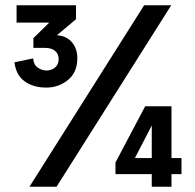

<svg xmlns="http://www.w3.org/2000/svg" viewBox="-20 -710 740 730"><path d="M92 0 528 -690H631L195 0ZM419 -48V-92L436 -109H670V-48ZM156 -377Q107 -377 74 -400.5Q41 -424 35 -473L106 -488Q108 -463 124 -452.5Q140 -442 156 -442Q176 -442 189.5 -453.5Q203 -465 203 -485Q203 -505 189.5 -516.5Q176 -528 150 -528H107V-565L211 -667L269 -637L162 -547L153 -573Q163 -575 173.5 -575.5Q184 -576 191 -576Q229 -576 251.5 -551.5Q274 -527 274 -489Q274 -435 238.5 -406Q203 -377 156 -377ZM419 -92 532 -306H595L484 -92ZM557 0V-306H632V0ZM43 -624V-690H269V-637L239 -624Z"/></svg>

Font: Radio Canada Big
Style: Regular
Weight: 400
Designer: Étienne Aubert Bonn
Foundry: Coppers and Brasses
Version: Version 1.001